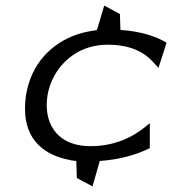

<svg xmlns="http://www.w3.org/2000/svg" viewBox="-20 -567 616 687"><path d="M73 -226C68 -192 68 -160 74 -131C88 -63 138 -12 228 5C230 6 239 8 253 9L255 70L311 100L337 9C411 4 472 -15 516 -37V-126L488 -104C441 -69 381 -44 303 -44C277 -44 252 -48 230 -57C171 -81 137 -141 150 -226C154 -251 163 -275 175 -297C210 -359 275 -407 365 -407C443 -407 493 -383 527 -346L547 -324L576 -414C539 -437 483 -455 411 -460L409 -517L353 -547L327 -460C326 -460 325 -459 325 -459C302 -456 278 -451 256 -444C162 -411 91 -338 73 -226Z"/></svg>

Font: Charger Sport
Style: DfExtObl
Weight: 400
Designer: Jasper
Foundry: Cannot Into Space Fonts
Version: Version 1.1